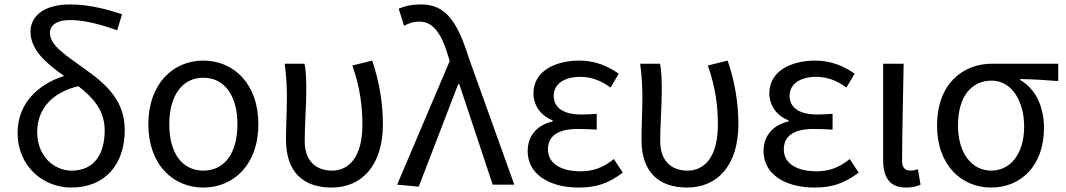

<svg xmlns="http://www.w3.org/2000/svg" viewBox="-20 -829 4784 862"><path d="M300 13C452 13 540 -91 540 -245C540 -375 461 -447 367 -515C279 -579 204 -623 204 -682C204 -712 231 -739 294 -739C347 -739 414 -726 506 -693L528 -765C438 -795 363 -809 295 -809C172 -809 117 -753 117 -687C117 -603 190 -543 268 -488C151 -451 59 -365 59 -233C59 -79 177 13 300 13ZM332 -442C397 -391 450 -334 450 -244C450 -135 401 -63 302 -63C221 -63 147 -129 147 -236C147 -341 216 -415 332 -442Z M893 13C1029 13 1140 -90 1140 -271C1140 -453 1029 -557 893 -557C757 -557 646 -453 646 -271C646 -90 757 13 893 13ZM893 -63C796 -63 740 -144 740 -271C740 -397 796 -480 893 -480C990 -480 1046 -397 1046 -271C1046 -144 990 -63 893 -63Z M1469 13C1605 13 1699 -87 1699 -271C1699 -368 1683 -462 1651 -557L1562 -535C1597 -435 1607 -351 1607 -269C1607 -127 1549 -63 1470 -63C1406 -63 1348 -99 1348 -196C1348 -263 1355 -356 1355 -416C1355 -464 1355 -505 1347 -543H1258C1266 -486 1268 -438 1268 -394C1268 -330 1264 -266 1264 -202C1264 -58 1340 13 1469 13Z M1860 9 2037 -451H2042L2192 0H2289L2083 -574C2034 -730 1981 -809 1873 -809C1825 -809 1796 -801 1770 -790L1794 -713C1813 -723 1833 -732 1863 -732C1925 -732 1962 -678 1992 -578L1999 -555L1763 0Z M2578 13C2654 13 2710 -4 2776 -54L2736 -115C2685 -74 2640 -60 2587 -60C2495 -60 2440 -97 2440 -158C2440 -218 2484 -250 2574 -250C2601 -250 2627 -249 2659 -247V-318C2632 -316 2612 -315 2590 -315C2503 -315 2466 -350 2466 -399C2466 -455 2518 -484 2585 -484C2635 -484 2679 -467 2721 -436L2758 -498C2708 -534 2648 -557 2582 -557C2471 -557 2375 -509 2375 -410C2375 -359 2405 -310 2461 -289V-284C2399 -269 2349 -227 2349 -150C2349 -49 2443 13 2578 13Z M3065 13C3201 13 3295 -87 3295 -271C3295 -368 3279 -462 3247 -557L3158 -535C3193 -435 3203 -351 3203 -269C3203 -127 3145 -63 3066 -63C3002 -63 2944 -99 2944 -196C2944 -263 2951 -356 2951 -416C2951 -464 2951 -505 2943 -543H2854C2862 -486 2864 -438 2864 -394C2864 -330 2860 -266 2860 -202C2860 -58 2936 13 3065 13Z M3637 13C3713 13 3769 -4 3835 -54L3795 -115C3744 -74 3699 -60 3646 -60C3554 -60 3499 -97 3499 -158C3499 -218 3543 -250 3633 -250C3660 -250 3686 -249 3718 -247V-318C3691 -316 3671 -315 3649 -315C3562 -315 3525 -350 3525 -399C3525 -455 3577 -484 3644 -484C3694 -484 3738 -467 3780 -436L3817 -498C3767 -534 3707 -557 3641 -557C3530 -557 3434 -509 3434 -410C3434 -359 3464 -310 3520 -289V-284C3458 -269 3408 -227 3408 -150C3408 -49 3502 13 3637 13Z M4048 13C4079 13 4098 7 4113 0L4101 -69C4089 -65 4078 -63 4068 -63C4045 -63 4030 -75 4030 -106C4030 -237 4035 -396 4037 -543H3945V-112C3945 -32 3974 13 4048 13Z M4430 13C4563 13 4667 -85 4667 -254C4667 -356 4626 -432 4560 -470V-474C4620 -473 4670 -470 4731 -465V-543H4434C4306 -543 4187 -456 4187 -265C4187 -86 4298 13 4430 13ZM4430 -63C4344 -63 4281 -140 4281 -265C4281 -402 4346 -467 4432 -467C4525 -467 4578 -371 4578 -261C4578 -139 4517 -63 4430 -63Z"/></svg>

Font: Noto Sans HK
Style: Regular
Weight: 400
Designer: Ryoko NISHIZUKA 西塚涼子 (kana, bopomofo & ideographs); Paul D. Hunt (Latin, Greek & Cyrillic); Sandoll Communications 산돌커뮤니
Foundry: Adobe
Version: Version 2.004;hotconv 1.0.118;makeotfexe 2.5.65603